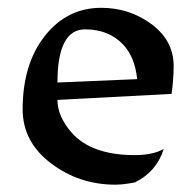

<svg xmlns="http://www.w3.org/2000/svg" viewBox="-20 -476 507 501"><path d="M280.8 5.9Q186.5 5.9 112.8 -50Q39.1 -106 39.1 -190.9Q39.1 -308.6 96.9 -382.1Q154.8 -455.6 244.1 -455.6Q317.9 -455.6 375.5 -412.8Q433.1 -370.1 433.1 -303.7Q433.1 -269.5 427.7 -231L129.9 -215.3Q129.9 -172.9 166.5 -130.4Q218.3 -71.3 331.1 -71.3Q379.4 -71.3 407.2 -87.4Q388.7 -27.8 332 0Q301.3 5.9 280.8 5.9ZM337.9 -269.5Q332 -328.1 300.3 -360.8Q262.7 -399.4 202.1 -399.4Q129.9 -399.4 129.9 -260.7Z"/></svg>

Font: Balgruf
Style: Regular
Weight: 500
Designer: Paul James MIller
Foundry: High-Logic / Made with FontCreator
Version: Version 1.201;March 28, 2021;FontCreator 13.0.0.2683 64-bit